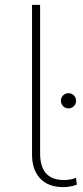

<svg xmlns="http://www.w3.org/2000/svg" viewBox="-20 -762 338 785"><path d="M111 -129V-742H144V-135Q144 -26 241 -26Q269 -26 291 -35L294 -7Q267 3 239 3Q177 3 144 -32.5Q111 -68 111 -129ZM229 -350Q229 -363 238 -372Q247 -381 260 -381Q273 -381 282 -372Q291 -363 291 -350Q291 -337 282 -328Q273 -319 260 -319Q247 -319 238 -328Q229 -337 229 -350Z"/></svg>

Font: Montserrat Alternates ExLight
Style: Regular
Weight: 275
Designer: Julieta Ulanovsky
Foundry: Julieta Ulanovsky
Version: Version 7.200